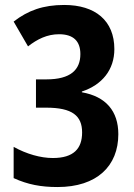

<svg xmlns="http://www.w3.org/2000/svg" viewBox="-20 -744 540 774"><path d="M441 -546C441 -661 364 -724 239 -724C154 -724 93 -702 35 -657L93 -557C130 -586 170 -606 218 -606C276 -606 304 -578 304 -526C304 -463 265 -424 167 -424H125V-310H166C272 -310 311 -277 311 -210C311 -145 277 -107 193 -107C144 -107 87 -123 35 -152V-26C92 0 145 10 212 10C371 10 457 -75 457 -203C457 -296 407 -355 310 -372V-375C392 -402 441 -463 441 -546Z"/></svg>

Font: Noto Sans Arabic UI Cn
Style: Bold
Weight: 700
Width: 3
Designer: Monotype Design Team, Nadine Chahine and Nizar Qandah
Foundry: Monotype Imaging Inc.
Version: Version 2.010